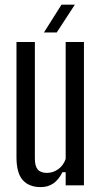

<svg xmlns="http://www.w3.org/2000/svg" viewBox="-20 -776 424 804"><path d="M150.5 7.5Q101.5 7.5 75.2 -22Q49 -51.5 49 -118V-600H126V-112.5Q126 -80.5 138 -66.2Q150 -52 176.5 -52Q202 -52 223.8 -67.5Q245.5 -83 255 -110.5V-600H331.5V0H255V-55H241.5Q226 -23.5 203.5 -8Q181 7.5 150.5 7.5ZM164 -640 237.5 -756.5H293.5L217.5 -640Z"/></svg>

Font: Big Shoulders Display Thin Medium
Style: Regular
Weight: 500
Version: Version 2.002